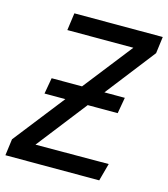

<svg xmlns="http://www.w3.org/2000/svg" viewBox="-112 -772 749 854"><g transform="rotate(15 262.0 -344.5)"><path d="M522 -612 345 -384H439L426 -310H288L109 -80L446 -81L424 0H-8L2 -76L185 -310H89L102 -384H242L418 -609H114L125 -689H532Z"/></g></svg>

Font: Fira Sans
Style: Italic
Weight: 400
Italic angle: -8°
Designer: bBox Type GmbH & Carrois Corporate GbR & Edenspiekermann AG
Foundry: bBox Type GmbH & Carrois Corporate GbR & Edenspiekermann AG
Version: Version 4.301